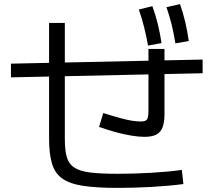

<svg xmlns="http://www.w3.org/2000/svg" viewBox="-20 -875 1040 935"><path d="M552.3 40Q449.7 40 384.3 30Q319 20 283 -5.8Q247 -31.6 233 -78.8Q219 -126 219 -200V-763.3H295.7V-200Q295.7 -145 305 -111.2Q314.4 -77.4 341.2 -59.4Q368 -41.4 418.8 -35Q469.7 -28.7 552.3 -28.7Q632.6 -28.7 713.8 -33.4Q795 -38 865.7 -47.4L873 21.4Q800.3 30.7 716.8 35.4Q633.3 40 552.3 40ZM33.3 -498.3V-565L966.7 -585V-518.3ZM683.3 -208.6Q655.7 -208.6 620 -214.5Q584.3 -220.3 544.5 -231.1Q504.6 -242 462.3 -257L483 -324.4Q533 -308.7 566.3 -299.7Q599.7 -290.7 623.3 -287Q647 -283.4 666.7 -283.4Q689 -283.4 696 -293.4Q703 -303.4 703 -341.4V-552.3V-636.7H781V-552.3V-318.7Q781 -279 771.5 -254.6Q762 -230.3 741 -219.5Q720 -208.6 683.3 -208.6ZM701 -653Q692.3 -701 681.6 -743.5Q671 -786 656 -828.7L722 -845Q737.7 -802 748.3 -758.3Q759 -714.7 766.7 -665.3ZM834.3 -663.7Q826.3 -712.3 816 -754.8Q805.6 -797.3 790.6 -840L856.7 -855Q871.7 -812 882 -768.3Q892.3 -724.7 899.3 -675.3Z"/></svg>

Font: M PLUS 1 Thin
Style: Regular
Weight: 100
Designer: Coji Morishita
Foundry: UNDERFOREST DESIGN
Version: Version 1.001